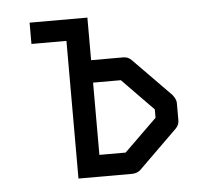

<svg xmlns="http://www.w3.org/2000/svg" viewBox="-39 -512 570 503"><g transform="rotate(-5 246.0 -261.0)"><path d="M148 -414H56V-470H208V-358H293Q305 -358 314 -349L413 -248Q422 -236 422 -227V-181Q422 -169 413 -160L310 -59Q300.5 -52 289 -52H148ZM208 -109H277L363 -193V-215L281 -299H208Z"/></g></svg>

Font: IBM 3270 Semi-Condensed
Style: Condensed
Weight: 400
Monospace: yes
Version: Version 2.3.1